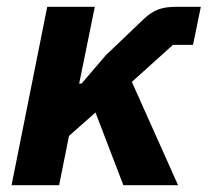

<svg xmlns="http://www.w3.org/2000/svg" viewBox="-20 -545 611 565"><path d="M343 0H504L368 -304L489 -413H548L571 -525H501C457 -525 433 -517 403 -489L291 -382L220 -299H213L259 -525H119L14 0H154L183 -145L261 -214Z"/></svg>

Font: LVC Sans
Style: Bold Italic
Weight: 700
Italic angle: -11.31°
Designer: Mike Abbink, Paul van der Laan, Pieter van Rosmalen
Foundry: Bold Monday
Version: Version 3.0